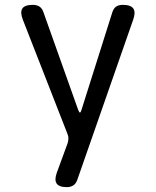

<svg xmlns="http://www.w3.org/2000/svg" viewBox="-20 -760 640 790"><path d="M255 10Q223 10 213 -5Q203 -20 214 -50L258 -170Q261 -179 261.5 -189Q262 -199 258 -208L74 -679Q62 -710 72 -725Q82 -740 115 -740Q132 -740 143 -732.5Q154 -725 159 -709L302 -307Q306 -297 309 -297Q312 -297 315 -307L442 -709Q447 -725 457.5 -732.5Q468 -740 485 -740Q518 -740 528.5 -725Q539 -710 528 -679L298 -20Q293 -5 282 2.5Q271 10 255 10Z"/></svg>

Font: Maple Mono NF
Style: Regular
Weight: 400
Monospace: yes
Designer: subframe7536
Version: Version 7.000